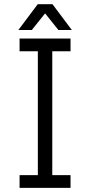

<svg xmlns="http://www.w3.org/2000/svg" viewBox="-20 -909 436 929"><path d="M74.7 -722.7H321.3V-661.1H232.9V-61.5H321.3V0H74.7V-61.5H163.1V-661.1H74.7ZM133.8 -763.7H68.8L162.6 -888.7H233.9L327.6 -763.7H262.7L198.2 -844.2Z"/></svg>

Font: Giphurs Light
Style: Regular
Weight: 300
Version: Version 0.920; ttfautohint (v1.8.4.7-5d5b)